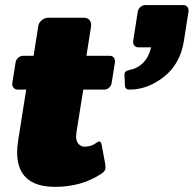

<svg xmlns="http://www.w3.org/2000/svg" viewBox="-20 -720 763 757"><path d="M470.8 -429.2Q472.5 -440 487.5 -443.3Q557.5 -456.7 575.8 -533.3H525.8Q516.7 -533.3 510.8 -539.2Q505 -545 505 -554.2V-558.3L523.3 -675Q525 -685 533.8 -692.5Q542.5 -700 552.5 -700H702.5Q711.7 -700 717.5 -694.2Q723.3 -688.3 723.3 -679.2V-675L705 -558.3Q690.8 -468.3 626.7 -417.5Q562.5 -366.7 490.8 -366.7Q473.3 -366.7 472.5 -383.3L470.8 -424.2ZM28.3 -387.5V-391.7L41.7 -475Q43.3 -485 52.1 -492.5Q60.8 -500 70.8 -500H112.5L130.8 -616.7Q132.5 -630 144.2 -640Q155.8 -650 170 -650H311.7Q324.2 -650 331.7 -642.1Q339.2 -634.2 339.2 -621.7V-616.7L320.8 -500H412.5Q421.7 -500 427.5 -494.2Q433.3 -488.3 433.3 -479.2V-475L420 -391.7Q418.3 -381.7 410 -374.2Q401.7 -366.7 391.7 -366.7H308.3L281.7 -200Q280 -188.3 280 -183.3Q280 -162.5 290 -152.1Q300 -141.7 314.2 -141.7Q332.5 -141.7 349.2 -150Q352.5 -151.7 357.1 -155Q361.7 -158.3 365.4 -160.4Q369.2 -162.5 371.7 -162.5Q377.5 -162.5 380.8 -149.2L395 -72.5Q395.8 -67.5 395.8 -59.2V-54.2Q393.3 -43.3 375.8 -32.5Q299.2 16.7 197.5 16.7Q47.5 16.7 47.5 -120Q47.5 -139.2 51.7 -166.7L83.3 -366.7H50Q40.8 -366.7 34.6 -372.9Q28.3 -379.2 28.3 -387.5Z"/></svg>

Font: BoonTook Mon
Style: Italic
Weight: 400
Italic angle: -9°
Designer: Sungsit Sawaiwan
Foundry: FontUni
Version: Version 3.0